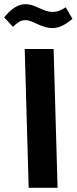

<svg xmlns="http://www.w3.org/2000/svg" viewBox="-55 -897 366 917"><path d="M63 -663H201L220 0H82ZM115 -786Q83 -801 67 -801Q51 -801 37 -793Q23 -785 7 -769L-35 -814Q15 -877 67 -877Q83 -877 97 -872.5Q111 -868 131 -859Q151 -850 165.5 -845Q180 -840 197 -840Q212 -840 225.5 -845Q239 -850 259 -862L291 -807Q240 -763 197 -763Q176 -763 157 -769Q138 -775 115 -786Z"/></svg>

Font: Noto Sans Arabic Cond
Style: Bold
Weight: 700
Width: 3
Designer: Nadine Chahine
Foundry: Monotype Imaging Inc.
Version: Version 1.001